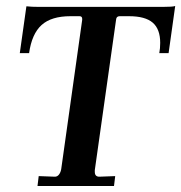

<svg xmlns="http://www.w3.org/2000/svg" viewBox="-20 -620 604 640"><path d="M163 -31Q171 -31 176.5 -38Q182 -45 184 -56L254 -554V-557Q254 -566 245 -566H215Q151 -566 118.5 -536.5Q86 -507 77 -443H46L68 -599Q85 -597 112 -597H521Q556 -597 564 -600L542 -443H511Q514 -459 514 -477Q514 -523 489 -544.5Q464 -566 410 -566H379Q368 -566 367 -555L296 -53V-47Q296 -31 311 -31L364 -33L360 0H105L109 -33Z"/></svg>

Font: Unna Medium
Style: Italic
Weight: 500
Italic angle: -8.05°
Designer: Jorge de Buen Unna
Foundry: Omnibus-Type
Version: Version 2.008